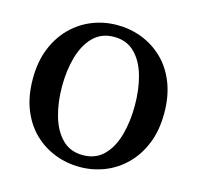

<svg xmlns="http://www.w3.org/2000/svg" viewBox="-102 -787 933 910"><g transform="rotate(15 364.5 -332.0)"><path d="M365 16Q301 16 243 -6.5Q185 -29 140 -72.5Q95 -116 69 -181Q43 -246 43 -331Q43 -415 69 -479.5Q95 -544 140 -589Q185 -634 243 -657Q301 -680 365 -680Q429 -680 487 -657.5Q545 -635 590 -591.5Q635 -548 661 -483Q687 -418 687 -333Q687 -249 661 -184.5Q635 -120 590 -75Q545 -30 487 -7Q429 16 365 16ZM365 -42Q427 -42 466.5 -81.5Q506 -121 524.5 -187Q543 -253 543 -332Q543 -412 524.5 -477.5Q506 -543 466.5 -582.5Q427 -622 365 -622Q303 -622 263.5 -582.5Q224 -543 205 -477.5Q186 -412 186 -332Q186 -253 205 -187Q224 -121 263.5 -81.5Q303 -42 365 -42Z"/></g></svg>

Font: Source Serif 4 SmText Semibold
Style: Regular
Weight: 600
Designer: Frank Grießhammer
Foundry: Adobe
Version: Version 4.005;hotconv 1.1.0;makeotfexe 2.6.0